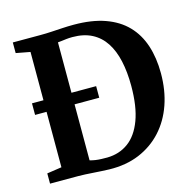

<svg xmlns="http://www.w3.org/2000/svg" viewBox="-110 -859 974 977"><g transform="rotate(-15 377.5 -371.0)"><path d="M347.5 8Q328.5 7.5 306.8 6.2Q285 5 263.2 3.5Q241.5 2 221.5 1Q201.5 0 185.5 0H37V-54L114.5 -65.5V-673L40 -687V-743H184Q215.5 -743 244.5 -744.8Q273.5 -746.5 302.5 -748.2Q331.5 -750 362 -750Q457.5 -750 526.5 -725.5Q595.5 -701 640 -655Q684.5 -609 706 -543.5Q727.5 -478 727.5 -396.5Q727.5 -307 701.5 -232.2Q675.5 -157.5 625.8 -103Q576 -48.5 506 -19.2Q436 10 347.5 8ZM353 -53Q417 -54 464.5 -88.8Q512 -123.5 538.5 -194.5Q565 -265.5 565 -374Q565 -447 552 -505.5Q539 -564 512 -605.2Q485 -646.5 442.2 -668.8Q399.5 -691 340 -691Q322 -691 307.2 -689.2Q292.5 -687.5 281.2 -686Q270 -684.5 262 -684V-62.5Q276 -58.5 291 -56.2Q306 -54 321.5 -53.5Q337 -53 353 -53ZM54 -357.5V-418.5H392V-357.5Z"/></g></svg>

Font: Merriweather 36pt
Style: Bold
Weight: 700
Designer: Eben Sorkin
Foundry: Eben Sorkin
Version: Version 2.100